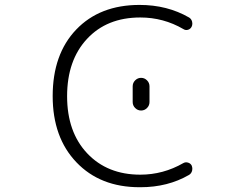

<svg xmlns="http://www.w3.org/2000/svg" viewBox="-20 -784 1040 792"><path d="M558.6 -63.5Q653.3 -63.5 736.3 -111.3Q745.1 -116.2 755.4 -113.3Q765.6 -110.4 770.5 -101.6Q773.4 -94.7 773.4 -87.9Q773.4 -84 772.5 -80.1Q769.5 -68.4 759.8 -62.5Q671.9 -11.7 559.6 -11.7Q557.6 -11.7 555.7 -11.7Q393.6 -11.7 295.4 -114.3Q197.3 -216.8 197.3 -387.7Q197.3 -560.5 294.4 -662.1Q391.6 -763.7 555.7 -763.7Q669.9 -763.7 759.8 -711.9Q769.5 -706.1 772.5 -694.3Q773.4 -690.4 773.4 -686.5Q773.4 -679.7 770.5 -673.8Q765.6 -664.1 755.4 -661.1Q745.1 -658.2 736.3 -664.1Q654.3 -711.9 558.6 -711.9Q420.9 -711.9 338.9 -623.5Q256.8 -535.2 256.8 -387.2Q256.8 -239.3 339.8 -151.4Q422.9 -63.5 558.6 -63.5ZM527.3 -363.3V-427.7Q527.3 -442.4 537.6 -452.6Q547.9 -462.9 562 -462.9Q576.2 -462.9 586.4 -452.6Q596.7 -442.4 596.7 -427.7V-363.3Q596.7 -348.6 586.4 -338.4Q576.2 -328.1 562 -328.1Q547.9 -328.1 537.6 -338.4Q527.3 -348.6 527.3 -363.3Z"/></svg>

Font: Rounded-L Mgen+ 1m light
Style: Regular
Weight: 200
Designer: [Source Han Sans]
Ryoko NISHIZUKA  (kana & ideographs); Paul D. Hunt (Latin, Greek & Cyrillic); Wenlong ZHANG  (bopomofo
Version: Version 1.059.20150602